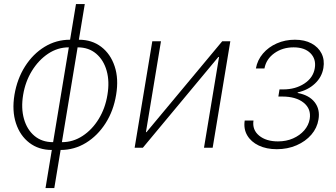

<svg xmlns="http://www.w3.org/2000/svg" viewBox="-20 -748 1699 972"><path d="M242.2 11.2Q176.3 11.2 128.9 -24.9Q81.5 -61 60.8 -124Q40 -187 53.2 -268.1Q66.9 -349.1 106.9 -412.1Q147 -475.1 205.8 -511Q264.6 -546.9 334.5 -546.9H379.4Q445.3 -546.9 492.4 -511Q539.6 -475.1 560.5 -412.1Q581.5 -349.1 567.9 -268.1Q554.7 -187 514.4 -124Q474.1 -61 415.3 -24.9Q356.4 11.2 286.6 11.2ZM248.5 -28.3H293.5Q350.1 -28.3 398.4 -60.1Q446.8 -91.8 480 -146.2Q513.2 -200.7 523.9 -268.1Q535.2 -335.4 520 -389.6Q504.9 -443.8 467 -476.1Q429.2 -508.3 373 -508.3H328.1Q272 -508.3 223.6 -476.1Q175.3 -443.8 141.8 -389.6Q108.4 -335.4 97.2 -268.1Q85.9 -200.7 101.3 -146.2Q116.7 -91.8 154.5 -60.1Q192.4 -28.3 248.5 -28.3ZM210.4 204.1 364.7 -727.5H409.2L254.9 204.1Z M1056.6 0H1012.7L1088.9 -459.5H1085.4L703.1 0H661.6L751 -539.1H794.9L718.8 -79.1H721.7L1105 -539.1H1146Z M1381.3 7.3Q1329.1 7.3 1290 -11.2Q1251 -29.8 1231.7 -62.5Q1212.4 -95.2 1218.8 -137.7H1263.2Q1256.3 -90.8 1291.7 -61.5Q1327.1 -32.2 1387.2 -32.2Q1429.7 -32.2 1463.9 -47.4Q1498 -62.5 1520.3 -88.1Q1542.5 -113.8 1547.9 -145.5Q1556.2 -196.8 1517.3 -228Q1478.5 -259.3 1408.2 -259.3H1389.2L1395 -295.4H1414.1Q1475.6 -295.4 1520.8 -325Q1565.9 -354.5 1573.7 -403.3Q1581.1 -449.2 1551.5 -478.8Q1522 -508.3 1466.3 -508.3Q1410.6 -508.3 1369.1 -478.8Q1327.6 -449.2 1318.8 -401.4H1275.4Q1283.2 -444.3 1311.3 -477.1Q1339.4 -509.8 1381.3 -528.3Q1423.3 -546.9 1472.7 -546.9Q1522.5 -546.9 1557.1 -528.1Q1591.8 -509.3 1607.9 -477.1Q1624 -444.8 1617.2 -403.8Q1609.4 -357.4 1574 -324.5Q1538.6 -291.5 1487.3 -280.3L1486.8 -277.3Q1544.9 -266.6 1573 -230.5Q1601.1 -194.3 1592.3 -143.1Q1585.4 -100.1 1556.2 -66.2Q1526.9 -32.2 1481.4 -12.5Q1436 7.3 1381.3 7.3Z"/></svg>

Font: Inter 18pt ExtraLight
Style: Italic
Weight: 250
Italic angle: -9.3988°
Designer: Rasmus Andersson
Foundry: rsms
Version: Version 4.001;git-66647c0bb